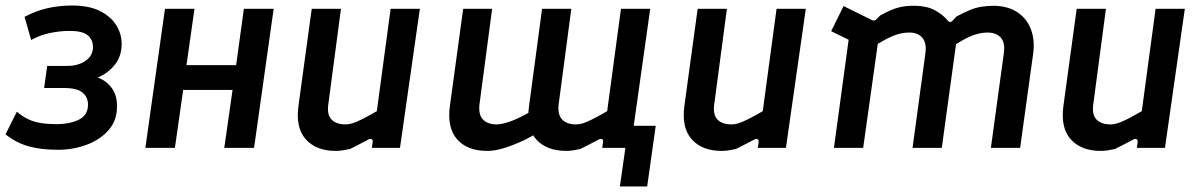

<svg xmlns="http://www.w3.org/2000/svg" viewBox="-31 -536 4359 696"><path d="M180 7Q118 7 73 -5.5Q28 -18 -11 -49L30 -131Q50 -114 71 -104Q92 -94 117 -90Q142 -86 173 -86Q223 -86 255.5 -102.5Q288 -119 288 -157Q288 -184 268 -200.5Q248 -217 201 -217H129L140 -297H213Q252 -297 279 -315.5Q306 -334 306 -366Q306 -392 287 -408Q268 -424 222 -424Q187 -424 150.5 -416.5Q114 -409 82 -391L58 -475Q102 -498 144 -507Q186 -516 230 -516Q292 -516 331.5 -496Q371 -476 390.5 -444.5Q410 -413 410 -377Q410 -332 385 -301Q360 -270 323 -255Q354 -244 374 -217Q394 -190 393 -149Q393 -98 361.5 -63Q330 -28 281 -10.5Q232 7 180 7Z M496 0 567 -504H674L645 -300H825L853 -504H961L890 0H782L812 -210H633L603 0Z M1186 11Q1115 11 1077.5 -31Q1040 -73 1051 -153L1099 -504H1205L1159 -157Q1154 -120 1171 -102.5Q1188 -85 1222 -85Q1233 -85 1246.5 -89Q1260 -93 1281 -103.5Q1302 -114 1335 -133L1385 -504H1491L1419 0H1317L1320 -21Q1321 -29 1316 -31.5Q1311 -34 1304 -30Q1285 -20 1268.5 -11.5Q1252 -3 1238 4Q1225 7 1212 9Q1199 11 1186 11Z M2216 140 2243 -48 2233 -80H2346L2315 140ZM1735 11Q1663 11 1626 -31Q1589 -73 1600 -153L1648 -504H1753L1707 -157Q1703 -120 1720 -102.5Q1737 -85 1770 -85Q1788 -85 1819.5 -96Q1851 -107 1902 -137L1919 -56Q1893 -39 1860.5 -24Q1828 -9 1795.5 1Q1763 11 1735 11ZM2022 11Q1950 11 1912.5 -31Q1875 -73 1887 -153L1934 -504H2040L1994 -157Q1990 -120 2007 -102.5Q2024 -85 2057 -85Q2069 -85 2082 -89Q2095 -93 2116 -103.5Q2137 -114 2170 -133L2220 -504H2326L2255 0H2152L2155 -21Q2157 -29 2151.5 -31.5Q2146 -34 2139 -30Q2120 -20 2103.5 -11.5Q2087 -3 2073 4Q2060 7 2047 9Q2034 11 2022 11Z M2585 11Q2514 11 2476.5 -31Q2439 -73 2450 -153L2498 -504H2604L2558 -157Q2553 -120 2570 -102.5Q2587 -85 2621 -85Q2632 -85 2645.5 -89Q2659 -93 2680 -103.5Q2701 -114 2734 -133L2784 -504H2890L2818 0H2716L2719 -21Q2720 -29 2715 -31.5Q2710 -34 2703 -30Q2684 -20 2667.5 -11.5Q2651 -3 2637 4Q2624 7 2611 9Q2598 11 2585 11Z M2992 0 3052 -441 3092 -369 2982 -423 3027 -514 3130 -463Q3140 -459 3146 -466L3160 -480Q3197 -501 3225 -508.5Q3253 -516 3289 -515Q3330 -514 3358.5 -498.5Q3387 -483 3405 -461Q3413 -451 3423 -462L3436 -476Q3464 -491 3484.5 -499.5Q3505 -508 3526 -511.5Q3547 -515 3573 -515Q3624 -514 3658 -491Q3692 -468 3706.5 -428.5Q3721 -389 3714 -340L3667 0H3561L3608 -344Q3613 -382 3596.5 -400Q3580 -418 3549 -418Q3528 -418 3506.5 -411.5Q3485 -405 3456.5 -389Q3428 -373 3383 -343L3439 -408L3383 0H3277L3324 -346Q3328 -381 3312 -399.5Q3296 -418 3266 -418Q3244 -418 3223.5 -412Q3203 -406 3174.5 -390.5Q3146 -375 3100 -346L3158 -427L3098 0Z M3959 11Q3888 11 3850.5 -31Q3813 -73 3824 -153L3872 -504H3978L3932 -157Q3927 -120 3944 -102.5Q3961 -85 3995 -85Q4006 -85 4019.5 -89Q4033 -93 4054 -103.5Q4075 -114 4108 -133L4158 -504H4264L4192 0H4090L4093 -21Q4094 -29 4089 -31.5Q4084 -34 4077 -30Q4058 -20 4041.5 -11.5Q4025 -3 4011 4Q3998 7 3985 9Q3972 11 3959 11Z"/></svg>

Font: Finlandica Medium
Style: Italic
Weight: 500
Italic angle: -8°
Designer: Niklas Ekholm, Juho Hiilivirta, Jaakko Suomalainen
Foundry: Helsinki Type Studio
Version: Version 1.063